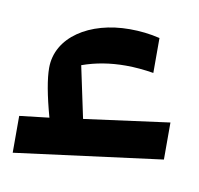

<svg xmlns="http://www.w3.org/2000/svg" viewBox="-43 -496 358 346"><g transform="rotate(10 135.5 -323.0)"><path d="M224.6 -444.8C206.5 -449.2 188 -451.2 169.4 -451.2C95.7 -451.2 38.1 -413.6 38.1 -357.4C38.1 -337.4 43.5 -307.6 54.2 -269L0 -262.7V-195.3L270.5 -230.5V-298.3L114.3 -277.3L94.2 -372.1C118.7 -380.9 145 -385.3 173.8 -385.3C189.9 -385.3 207 -383.8 224.6 -380.9Z"/></g></svg>

Font: SG Kara
Style: Regular
Weight: 400
Designer: Damoon Khanjanzadeh
Version: Version 1.000